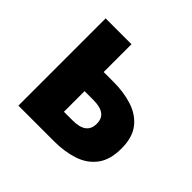

<svg xmlns="http://www.w3.org/2000/svg" viewBox="-128 -634 772 772"><g transform="rotate(45 258.0 -248.0)"><path d="M64.7 0V-496.1H211.7V-338H267.4Q327.5 -338 375.8 -322Q424 -306 452 -269.7Q480 -233.3 480 -170.8Q480 -107.5 452 -69.9Q424 -32.2 375.8 -16.1Q327.5 0 267.4 0ZM211.7 -112H260.7Q301 -112 320.1 -126.8Q339.3 -141.5 339.3 -171.7Q339.3 -201 320.1 -215.1Q301 -229.3 260.7 -229.3H211.7Z"/></g></svg>

Font: SourceSans3VF
Style: Regular
Weight: 200
Designer: Paul D. Hunt
Foundry: Adobe
Version: Version 3.052;hotconv 1.1.0;makeotfexe 2.6.0